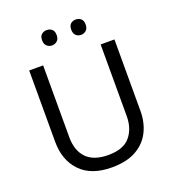

<svg xmlns="http://www.w3.org/2000/svg" viewBox="-161 -1031 1052 1164"><g transform="rotate(-20 365.5 -449.0)"><path d="M640 -252Q640 -178 610 -118.5Q580 -59 518.5 -24.5Q457 10 362 10Q229 10 159.5 -62.5Q90 -135 90 -254V-714H180V-251Q180 -164 226.5 -116Q273 -68 367 -68Q464 -68 507.5 -119.5Q551 -171 551 -252V-714H640ZM226 -859Q226 -885 240 -896.5Q254 -908 273 -908Q292 -908 306 -896.5Q320 -885 320 -859Q320 -834 306 -821.5Q292 -809 273 -809Q254 -809 240 -821.5Q226 -834 226 -859ZM414 -859Q414 -885 427.5 -896.5Q441 -908 460 -908Q479 -908 493 -896.5Q507 -885 507 -859Q507 -834 493 -821.5Q479 -809 460 -809Q441 -809 427.5 -821.5Q414 -834 414 -859Z"/></g></svg>

Font: Noto Sans Zanabazar Square
Style: Regular
Weight: 400
Version: Version 2.005; ttfautohint (v1.8.4.7-5d5b)